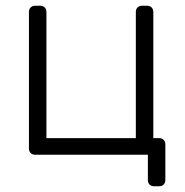

<svg xmlns="http://www.w3.org/2000/svg" viewBox="-20 -540 646 670"><path d="M454 -58V-498Q454 -508 460 -514Q466 -520 476 -520H493Q503 -520 509 -514Q515 -508 515 -498V-58H535Q545 -58 551 -52Q557 -46 557 -36V88Q557 98 551 104Q545 110 535 110H518Q508 110 502 104Q496 98 496 88V0H103Q93 0 87 -6Q81 -12 81 -22V-498Q81 -508 87 -514Q93 -520 103 -520H120Q130 -520 136 -514Q142 -508 142 -498V-58Z"/></svg>

Font: Hezaedrus Light
Style: Regular
Weight: 300
Designer: Hubert & Fischer
Foundry: Hubert & Fischer
Version: Version 1.10;September 3, 2019;FontCreator 11.5.0.2425 64-bi